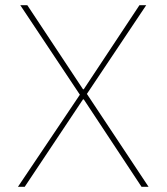

<svg xmlns="http://www.w3.org/2000/svg" viewBox="-20 -718 640 738"><path d="M551 0H524L302 -336H299L75 0H49L287 -354L58 -698H85L299 -375H302L516 -698H542L314 -357Z"/></svg>

Font: IBM Plex Mono Thin
Style: Regular
Weight: 100
Monospace: yes
Designer: Mike Abbink, Paul van der Laan, Pieter van Rosmalen
Foundry: Bold Monday
Version: Version 2.3